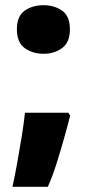

<svg xmlns="http://www.w3.org/2000/svg" viewBox="-20 -580 337 739"><path d="M45 -467Q45 -518 75 -539Q105 -560 148 -560Q189 -560 219 -539Q249 -518 249 -467Q249 -417 219 -395Q189 -373 148 -373Q105 -373 75 -395Q45 -417 45 -467ZM250 -135Q241 -99 227 -49Q213 1 197 51.5Q181 102 164 139H28Q38 93 47 42.5Q56 -8 64 -57Q72 -106 76 -146H243Z"/></svg>

Font: Noto Kufi Arabic Black
Style: Regular
Weight: 900
Designer: Monotype Design Team, David Williams, Khaled Hosny
Foundry: Google LLC
Version: Version 2.109; ttfautohint (v1.8.4.7-5d5b)